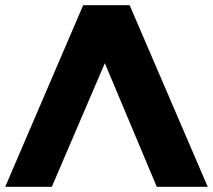

<svg xmlns="http://www.w3.org/2000/svg" viewBox="-32 -720 820 740"><path d="M768.6 0H572.3L314.9 -612.3H430.3L167.7 0H-11.9L288.6 -700H467.7Z"/></svg>

Font: iiserrat Thin
Style: Regular
Weight: 100
Designer: Akira Ohta
Foundry: Akira Ohta
Version: Version 1.200;Glyphs 3.3.1 (3343)